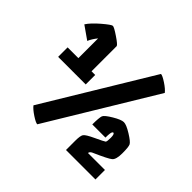

<svg xmlns="http://www.w3.org/2000/svg" viewBox="-162 -869 1073 1073"><g transform="rotate(45 375.0 -332.0)"><path d="M70 -412H155V-568Q133 -541 122 -515L45 -569Q64 -599 109 -637.5Q154 -676 164 -676Q174 -676 215.5 -648Q257 -620 259 -611V-412H288V-337H70ZM634 -616 254 12Q242 12 210 -9Q178 -30 164 -48L544 -676Q556 -676 588 -655Q620 -634 634 -616ZM593 -190Q598 -195 598 -225.5Q598 -256 587 -256Q585 -256 582 -252Q576 -244 576 -205H472Q472 -258 478 -275Q484 -289 526 -314Q568 -339 588 -339Q608 -339 650 -313Q692 -287 698.5 -273Q705 -259 705 -210Q705 -161 688 -146.5Q671 -132 582 -93Q568 -85 568 -75H702V0H469V-73Q469 -113 477.5 -125.5Q486 -138 535.5 -161Q585 -184 593 -190Z"/></g></svg>

Font: Germania One
Style: Regular
Weight: 400
Designer: John Vargas Beltran
Foundry: John Vargas Beltran
Version: Version 1.001